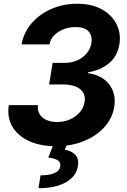

<svg xmlns="http://www.w3.org/2000/svg" viewBox="-20 -757 667 1007"><path d="M272.5 9.8Q190.8 9.8 131.8 -17.5Q72.8 -44.8 44.5 -93.5Q16.2 -142.1 26.2 -205.7H179.1Q175.6 -179.2 187.3 -159.1Q199 -139 223.1 -128Q247.3 -117 279.7 -117Q316.5 -117 347.4 -130.8Q378.3 -144.5 398.8 -168.6Q419.2 -192.6 423.8 -222.5Q428.3 -251.5 415.7 -271.9Q403 -292.4 375.8 -303.4Q348.6 -314.4 308.2 -314.1H237.5L256.1 -427.3H320.5Q356.1 -427.3 385.6 -440.5Q415.1 -453.6 434.6 -477Q454.1 -500.4 459.2 -531.1Q465.7 -569.2 444.4 -592.4Q423.1 -615.5 376.6 -615Q345 -615.5 315.3 -604.2Q285.5 -592.9 264.9 -572.5Q244.3 -552.1 239.6 -524.2H93.2Q104.1 -587 145.8 -635.1Q187.5 -683.1 249.9 -710.2Q312.2 -737.3 384.6 -737.3Q461.9 -737.3 514.6 -707.8Q567.4 -678.2 591.4 -629.6Q615.4 -581.1 606.1 -524.2Q595.9 -461.8 551.6 -425.2Q507.2 -388.6 441.8 -377.7V-373.2Q515.1 -363 552.7 -314.4Q590.3 -265.7 579.1 -196.1Q569.1 -135.7 526.6 -89.3Q484.1 -42.8 418.4 -16.5Q352.7 9.8 272.5 9.8ZM261.7 -2.9H331.6L319.9 28.3Q355.4 33.9 375.3 55.6Q395.2 77.2 388.3 114.6Q380.3 167.6 326 198.9Q271.7 230.2 181.8 229.9L192.6 162.5Q237 162.7 264 151.6Q291 140.5 295.5 118.2Q300.2 96.4 284.8 85Q269.3 73.6 233.2 69.3Z"/></svg>

Font: Inter Tight
Style: Italic
Weight: 400
Italic angle: -9.39999°
Designer: Rasmus Andersson
Foundry: rsms
Version: Version 3.002